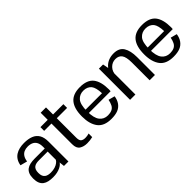

<svg xmlns="http://www.w3.org/2000/svg" viewBox="128 -1650 2579 2579"><g transform="rotate(-45 1417.0 -360.5)"><path d="M240.2 5.3Q283.4 5.3 317.6 -2.4Q351.8 -10.1 377 -22.4Q402.1 -34.6 418.1 -48.5Q434.1 -62.3 440.4 -75.2L448.8 0H533.5V-377.2Q533.5 -457 504.8 -505.4Q476.1 -553.9 421.1 -576Q366.2 -598.1 286.9 -598.1Q240.1 -598.1 199.1 -588.4Q158 -578.6 125.7 -557.7Q93.3 -536.7 71.6 -502.5Q49.9 -468.4 42.1 -419.3L141.2 -393.1Q148.3 -442.3 168.2 -472.1Q188.1 -501.9 218.5 -515.4Q249 -528.9 287.3 -528.9Q332.2 -528.9 364.5 -513.9Q396.9 -499 414.4 -466.7Q432 -434.4 432 -381.8V-348.3H238.3Q191.9 -348.3 154.5 -339.9Q117.1 -331.5 90.7 -311.7Q64.3 -291.9 50.3 -258.3Q36.3 -224.7 36.3 -173.7Q36.3 -120.7 50.7 -85.9Q65.1 -51.1 92.2 -31.1Q119.3 -11.1 156.6 -2.9Q194 5.3 240.2 5.3ZM262.1 -61.1Q236.4 -61.1 214 -66.2Q191.7 -71.3 174.6 -83.9Q157.6 -96.4 148.2 -119Q138.8 -141.6 138.8 -177.3Q138.8 -212.6 148.4 -235.2Q157.9 -257.7 174.8 -269.8Q191.6 -281.9 214 -286.6Q236.4 -291.4 261.8 -291.4H430.5V-136.8Q421.8 -118.7 399.3 -101.1Q376.9 -83.5 342.3 -72.3Q307.7 -61.1 262.1 -61.1Z M886.1 6.5Q941 6.5 990.9 -5.8V-74.3Q956.4 -62.8 919.8 -62.8Q878.9 -62.8 856.4 -80.4Q833.9 -98 833.9 -152.7V-521.5H1029.8V-592.4H833.9V-726.6H732.7V-592.4H593.8V-521.5H732.7V-129.1Q732.7 -50.8 776.7 -22.2Q820.6 6.5 886.1 6.5Z M1348.3 4.8V-61.9Q1272.5 -61.9 1230 -117.4Q1187 -172.1 1187 -297.5Q1187 -430.2 1231.3 -480.8Q1275.7 -531.6 1347.2 -531.6Q1420.6 -531.6 1461.5 -483.3Q1497.1 -438.3 1500.8 -329.6H1176.1V-266.6H1601.2Q1603.1 -281.7 1603.1 -299Q1603.1 -447.6 1544.2 -523.2Q1484.7 -598.3 1347 -598.3Q1213.5 -598.3 1151.5 -523.2Q1089 -448 1089 -297.7Q1089 -155.6 1150 -75.1Q1210.3 4.8 1348.3 4.8ZM1348.3 -61.9V4.8Q1423.7 4.8 1472.7 -14.7Q1521.5 -34.1 1552.5 -77.1Q1583.1 -119.4 1591.5 -180.5L1500.3 -204.8Q1492.2 -161.2 1474.9 -126Q1457.1 -91 1424.4 -76.3Q1391.8 -61.9 1348.3 -61.9Z M1704.7 0H1805.6V-477.9L1783.8 -592.4H1704.7ZM2076.1 0H2177V-338.8Q2177 -460.2 2134.2 -529.3Q2091.4 -598.4 1988.6 -598.4Q1885 -598.4 1819.4 -533.9Q1753.7 -469.4 1753.7 -396.7L1802.4 -365.3Q1802.4 -435.3 1845.9 -481.4Q1889.4 -527.4 1952.1 -527.4Q2014.6 -527.4 2045.3 -484.4Q2076.1 -441.4 2076.1 -338.3Z M2528.8 4.8V-61.9Q2453 -61.9 2410.5 -117.4Q2367.5 -172.1 2367.5 -297.5Q2367.5 -430.2 2411.8 -480.8Q2456.2 -531.6 2527.7 -531.6Q2601.1 -531.6 2642 -483.3Q2677.6 -438.3 2681.3 -329.6H2356.6V-266.6H2781.7Q2783.6 -281.7 2783.6 -299Q2783.6 -447.6 2724.7 -523.2Q2665.2 -598.3 2527.5 -598.3Q2394 -598.3 2332 -523.2Q2269.5 -448 2269.5 -297.7Q2269.5 -155.6 2330.5 -75.1Q2390.8 4.8 2528.8 4.8ZM2528.8 -61.9V4.8Q2604.2 4.8 2653.2 -14.7Q2702 -34.1 2733 -77.1Q2763.6 -119.4 2772 -180.5L2680.8 -204.8Q2672.7 -161.2 2655.4 -126Q2637.6 -91 2604.9 -76.3Q2572.3 -61.9 2528.8 -61.9Z"/></g></svg>

Font: Anybody Thin
Style: Regular
Weight: 100
Designer: Tyler Finck
Foundry: Etcetera Type Company
Version: Version 1.114;gftools[0.9.25]